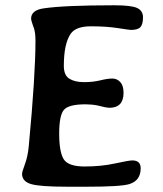

<svg xmlns="http://www.w3.org/2000/svg" viewBox="-20 -708 617 727"><path d="M309.1 -1H234.9Q130.4 -1 96.9 -11.2Q63.5 -21.5 63.5 -49.8Q63.5 -57.1 74.5 -86.7Q85.4 -116.2 88.9 -154.3Q114.3 -422.9 114.3 -554.2Q114.3 -582.5 108.9 -600.1L104.5 -612.3Q97.7 -631.3 97.7 -637.2Q97.7 -669.4 145 -676.3Q223.6 -688 413.1 -688Q478 -688 499.8 -677.5Q521.5 -667 521.5 -642.1Q521.5 -617.2 512.2 -606Q502.9 -594.7 475.6 -594.7Q470.7 -594.7 426.3 -601.6Q381.8 -608.4 324.7 -608.4Q267.6 -608.4 248 -580.6Q221.7 -543 221.7 -458.5Q221.7 -422.9 242.7 -409.9Q263.7 -397 298.1 -397Q332.5 -397 359.9 -403.8Q387.2 -410.6 405.3 -410.6Q423.3 -410.6 435.5 -397.2Q447.8 -383.8 447.8 -356.4Q447.8 -299.8 393.6 -299.8L378.4 -301.8L349.6 -308.6Q327.6 -313 303.7 -313Q240.2 -313 222.2 -292.2Q204.1 -271.5 204.1 -202.1Q204.1 -132.8 221.2 -105.2Q238.3 -77.6 300.8 -77.6Q363.3 -77.6 415.8 -89.1Q468.3 -100.6 481 -100.6Q512.7 -100.6 512.7 -70.8Q512.7 -24.9 470.7 -11.2Q439 -1 309.1 -1Z"/></svg>

Font: Averia Gruesa Libre
Style: Regular
Weight: 400
Italic angle: -1.70001°
Version: Version 1.002